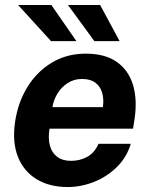

<svg xmlns="http://www.w3.org/2000/svg" viewBox="-20 -743 603 773"><path d="M253 10Q178.3 10 126.4 -22.1Q74.5 -54.2 51.6 -113.2Q28.8 -172.2 40.8 -252.6Q52.1 -330.2 90.2 -392.3Q128.4 -454.4 188.4 -490.7Q248.4 -527 325.4 -527Q402.9 -527 450.2 -493.7Q497.5 -460.4 515.4 -401.2Q533.3 -342.1 521.8 -264.6L515.6 -224.9H179.3Q173 -185.3 181.1 -156.2Q189.2 -127.1 210.8 -111.2Q232.4 -95.4 265.8 -95.4Q301.8 -95.4 331.2 -111.5Q360.5 -127.6 376.7 -164.1H506.5Q490 -109 450 -70Q410 -30.9 358 -10.5Q306 10 253 10ZM191.1 -311.8H394.1Q398.8 -343.1 391.5 -368.9Q384.2 -394.8 364 -409.9Q343.9 -425.1 309.8 -425.1Q278 -425.1 252.6 -408.7Q227.2 -392.4 211.4 -366.4Q195.6 -340.3 191.1 -311.8ZM185.4 -577.5 52.8 -723H186.7L287.5 -577.5ZM359.8 -577.5 253.5 -723H383.1L461.5 -577.5Z"/></svg>

Font: Public Sans Thin
Style: Italic
Weight: 100
Italic angle: -8°
Designer: The Public Sans project authors (U.S. Web Design System). Libre Franklin designed by Pablo Impallari and Rodrigo Fuenzal
Version: Version 2.000